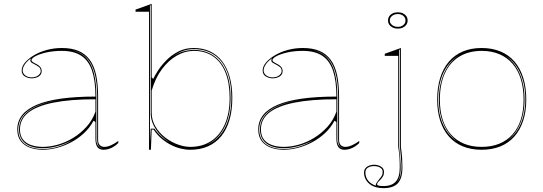

<svg xmlns="http://www.w3.org/2000/svg" viewBox="-20 -765 2826 1000"><path d="M302 -515Q353 -515 388.5 -500Q424 -485 447 -454Q470 -423 480.5 -375Q491 -327 491 -262V-37Q491 -17 500.5 -8.5Q510 0 523 0Q540 0 559.5 -9Q579 -18 596 -31V-20Q585 -9 572 -1Q559 7 545.5 11Q532 15 519 15Q497 15 487 0.5Q477 -14 477 -43Q477 -76 477 -91.5Q477 -107 477 -114.5Q477 -122 477 -130L467 -136Q448 -100 418 -72Q388 -44 351.5 -24.5Q315 -5 276.5 5Q238 15 203 15Q167 15 137 4.5Q107 -6 88.5 -29.5Q70 -53 70 -91Q70 -176 171 -219Q272 -262 477 -262Q477 -344 459.5 -396.5Q442 -449 403.5 -474.5Q365 -500 302 -500Q256 -500 220 -491.5Q184 -483 164 -472Q144 -461 144 -451Q144 -447 150 -442.5Q156 -438 172 -430Q197 -417 197 -395Q197 -376 181 -366.5Q165 -357 145 -357Q126 -357 109.5 -367Q93 -377 93 -398Q93 -419 110.5 -439.5Q128 -460 157.5 -477.5Q187 -495 224.5 -505Q262 -515 302 -515ZM477 -248Q346 -248 258.5 -230.5Q171 -213 127.5 -178.5Q84 -144 84 -91Q84 -58 100 -38Q116 -18 143 -9Q170 0 203 0Q240 0 281 -11.5Q322 -23 360.5 -46.5Q399 -70 430 -104Q461 -138 477 -183ZM203 11Q244 11 284 -1.5Q324 -14 358 -36Q320 -15 279.5 -4Q239 7 203 7Q164 7 136 -4.5Q108 -16 93.5 -38Q79 -60 79 -91Q79 -157 146 -198Q213 -239 337 -249Q210 -239 142.5 -198Q75 -157 75 -91Q75 -58 90 -35.5Q105 -13 134 -1Q163 11 203 11ZM349 -504Q375 -499 396 -488.5Q417 -478 433 -459Q458 -430 470 -380.5Q482 -331 482 -262V-37Q482 -28 484 -20.5Q486 -13 490 -7.5Q494 -2 500 2Q502 4 505 5.5Q508 7 512 8Q497 1 491.5 -9Q486 -19 486 -37V-262Q486 -332 473.5 -381Q461 -430 435 -460Q424 -472 411 -481Q398 -490 382.5 -495.5Q367 -501 349 -504ZM145 -362Q165 -362 178.5 -372Q192 -382 192 -395Q192 -409 182 -416.5Q172 -424 160 -430Q153 -433 145.5 -438Q138 -443 138 -451Q138 -457 143 -462Q129 -453 119 -442Q109 -431 103.5 -420Q98 -409 98 -398Q98 -383 111.5 -372.5Q125 -362 145 -362Z M756 15V-704H686V-715L770 -745V-362L778 -354Q786 -371 803 -397.5Q820 -424 846.5 -451Q873 -478 908.5 -496.5Q944 -515 989 -515Q1036 -515 1073.5 -497.5Q1111 -480 1137 -446Q1163 -412 1176.5 -364Q1190 -316 1190 -255Q1190 -191 1175.5 -141Q1161 -91 1132.5 -56Q1104 -21 1063.5 -3Q1023 15 971 15Q946 15 920 8.5Q894 2 869 -11Q844 -24 821 -43.5Q798 -63 780 -90H770L766 15ZM862 -24Q818 -53 793 -89.5Q768 -126 765 -166V-738L761 -736V-23L765 -95H784Q794 -81 806 -68Q818 -55 832 -44Q846 -33 862 -24ZM971 0Q1034 0 1080 -30.5Q1126 -61 1151 -118Q1176 -175 1176 -255Q1176 -332 1154.5 -386.5Q1133 -441 1091 -470.5Q1049 -500 989 -500Q944 -500 901 -475.5Q858 -451 823.5 -405Q789 -359 770 -293V-179Q770 -139 789.5 -106Q809 -73 840 -49Q871 -25 906 -12.5Q941 0 971 0ZM1049 -7Q1092 -23 1122.5 -57Q1153 -91 1169 -141.5Q1185 -192 1185 -255Q1185 -337 1162 -393.5Q1139 -450 1095 -479.5Q1051 -509 989 -509Q956 -509 928.5 -498Q901 -487 878 -470Q904 -488 932.5 -496.5Q961 -505 989 -505Q1049 -505 1092 -475.5Q1135 -446 1158 -390.5Q1181 -335 1181 -255Q1181 -161 1146.5 -97Q1112 -33 1049 -7Z M1557 -515Q1608 -515 1643.5 -500Q1679 -485 1702 -454Q1725 -423 1735.5 -375Q1746 -327 1746 -262V-37Q1746 -17 1755.5 -8.5Q1765 0 1778 0Q1795 0 1814.5 -9Q1834 -18 1851 -31V-20Q1840 -9 1827 -1Q1814 7 1800.5 11Q1787 15 1774 15Q1752 15 1742 0.5Q1732 -14 1732 -43Q1732 -76 1732 -91.5Q1732 -107 1732 -114.5Q1732 -122 1732 -130L1722 -136Q1703 -100 1673 -72Q1643 -44 1606.5 -24.5Q1570 -5 1531.5 5Q1493 15 1458 15Q1422 15 1392 4.5Q1362 -6 1343.5 -29.5Q1325 -53 1325 -91Q1325 -176 1426 -219Q1527 -262 1732 -262Q1732 -344 1714.5 -396.5Q1697 -449 1658.5 -474.5Q1620 -500 1557 -500Q1511 -500 1475 -491.5Q1439 -483 1419 -472Q1399 -461 1399 -451Q1399 -447 1405 -442.5Q1411 -438 1427 -430Q1452 -417 1452 -395Q1452 -376 1436 -366.5Q1420 -357 1400 -357Q1381 -357 1364.5 -367Q1348 -377 1348 -398Q1348 -419 1365.5 -439.5Q1383 -460 1412.5 -477.5Q1442 -495 1479.5 -505Q1517 -515 1557 -515ZM1732 -248Q1601 -248 1513.5 -230.5Q1426 -213 1382.5 -178.5Q1339 -144 1339 -91Q1339 -58 1355 -38Q1371 -18 1398 -9Q1425 0 1458 0Q1495 0 1536 -11.5Q1577 -23 1615.5 -46.5Q1654 -70 1685 -104Q1716 -138 1732 -183ZM1458 11Q1499 11 1539 -1.5Q1579 -14 1613 -36Q1575 -15 1534.5 -4Q1494 7 1458 7Q1419 7 1391 -4.5Q1363 -16 1348.5 -38Q1334 -60 1334 -91Q1334 -157 1401 -198Q1468 -239 1592 -249Q1465 -239 1397.5 -198Q1330 -157 1330 -91Q1330 -58 1345 -35.5Q1360 -13 1389 -1Q1418 11 1458 11ZM1604 -504Q1630 -499 1651 -488.5Q1672 -478 1688 -459Q1713 -430 1725 -380.5Q1737 -331 1737 -262V-37Q1737 -28 1739 -20.5Q1741 -13 1745 -7.5Q1749 -2 1755 2Q1757 4 1760 5.5Q1763 7 1767 8Q1752 1 1746.5 -9Q1741 -19 1741 -37V-262Q1741 -332 1728.5 -381Q1716 -430 1690 -460Q1679 -472 1666 -481Q1653 -490 1637.5 -495.5Q1622 -501 1604 -504ZM1400 -362Q1420 -362 1433.5 -372Q1447 -382 1447 -395Q1447 -409 1437 -416.5Q1427 -424 1415 -430Q1408 -433 1400.5 -438Q1393 -443 1393 -451Q1393 -457 1398 -462Q1384 -453 1374 -442Q1364 -431 1358.5 -420Q1353 -409 1353 -398Q1353 -383 1366.5 -372.5Q1380 -362 1400 -362Z M1977 215Q1955 215 1936.5 209.5Q1918 204 1904.5 193Q1891 182 1883.5 167Q1876 152 1876 134Q1876 120 1883.5 111Q1891 102 1903 97.5Q1915 93 1928 93Q1948 93 1964 102.5Q1980 112 1980 131Q1980 144 1974.5 153.5Q1969 163 1962 170Q1955 177 1949.5 183Q1944 189 1944 195Q1944 199 1951 201.5Q1958 204 1977 204Q2021 204 2041.5 180.5Q2062 157 2062 107Q2062 77 2060.5 53.5Q2059 30 2054 0V-474H1984V-485L2068 -515V0Q2073 35 2074.5 59.5Q2076 84 2076 107Q2076 163 2052.5 189Q2029 215 1977 215ZM2052 -616Q2037 -616 2025.5 -621.5Q2014 -627 2007.5 -636.5Q2001 -646 2001 -658Q2001 -671 2007.5 -680.5Q2014 -690 2025.5 -695.5Q2037 -701 2052 -701Q2067 -701 2078.5 -695.5Q2090 -690 2096.5 -680.5Q2103 -671 2103 -658Q2103 -646 2096.5 -636.5Q2090 -627 2078.5 -621.5Q2067 -616 2052 -616ZM2046 185Q2054 177 2059.5 166Q2065 155 2068 140Q2071 125 2071 107Q2071 83 2068 54.5Q2065 26 2063 0V-507L2059 -505V0Q2061 26 2064 54.5Q2067 83 2067 107Q2067 117 2066.5 126Q2066 135 2064 147Q2059 170 2046 185ZM1973 131Q1973 120 1967 113.5Q1961 107 1950.5 103.5Q1940 100 1928 100Q1910 100 1896.5 108Q1883 116 1883 134Q1883 146 1887 157Q1891 168 1898 176.5Q1905 185 1915 191.5Q1925 198 1937 202V199Q1937 194 1941.5 187Q1946 180 1956 167Q1966 156 1969.5 148.5Q1973 141 1973 131ZM2052 -625Q2064 -625 2073 -629.5Q2082 -634 2087 -641.5Q2092 -649 2092 -658Q2092 -668 2087 -675.5Q2082 -683 2073 -687.5Q2064 -692 2052 -692Q2040 -692 2030.5 -687.5Q2021 -683 2015.5 -675.5Q2010 -668 2010 -658Q2010 -649 2015.5 -641.5Q2021 -634 2030.5 -629.5Q2040 -625 2052 -625Z M2488 -515Q2543 -515 2586.5 -497Q2630 -479 2660 -444Q2690 -409 2705.5 -359Q2721 -309 2721 -246Q2721 -185 2705 -136.5Q2689 -88 2659 -54Q2629 -20 2586 -2.5Q2543 15 2488 15Q2434 15 2391 -2.5Q2348 -20 2318 -54Q2288 -88 2272.5 -136.5Q2257 -185 2257 -246Q2257 -309 2272.5 -359Q2288 -409 2318 -444Q2348 -479 2391 -497Q2434 -515 2488 -515ZM2489 -500Q2421 -500 2372 -470Q2323 -440 2297 -383Q2271 -326 2271 -246Q2271 -188 2285.5 -142.5Q2300 -97 2328.5 -65Q2357 -33 2397 -16.5Q2437 0 2488 0Q2540 0 2580.5 -16.5Q2621 -33 2649.5 -65Q2678 -97 2692.5 -142.5Q2707 -188 2707 -246Q2707 -306 2692.5 -353Q2678 -400 2649.5 -433Q2621 -466 2580.5 -483Q2540 -500 2489 -500ZM2262 -246Q2262 -194 2274.5 -151.5Q2287 -109 2309.5 -78Q2332 -47 2363 -27Q2334 -48 2312 -79.5Q2290 -111 2278 -153Q2266 -195 2266 -246Q2266 -301 2279 -345.5Q2292 -390 2315 -423Q2338 -456 2369 -476Q2337 -457 2312.5 -424.5Q2288 -392 2275 -347.5Q2262 -303 2262 -246ZM2716 -246Q2716 -302 2703.5 -346Q2691 -390 2668 -422.5Q2645 -455 2613 -474Q2643 -454 2665.5 -421Q2688 -388 2700 -344Q2712 -300 2712 -246Q2712 -196 2700.5 -154.5Q2689 -113 2668 -81.5Q2647 -50 2618 -29Q2648 -49 2670 -80Q2692 -111 2704 -153Q2716 -195 2716 -246Z"/></svg>

Font: Kalnia Glaze Thin
Style: Regular
Weight: 100
Version: Version 1.110